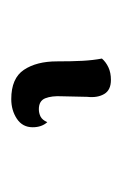

<svg xmlns="http://www.w3.org/2000/svg" viewBox="42 -32 217 341"><g transform="rotate(90 150.5 138.5)"><path d="M156 227Q119 227 104 204.5Q89 182 89 146Q89 119 88 100.5Q87 82 84 66Q90 59 99.5 54.5Q109 50 122 50Q140 50 147 62Q154 74 152 92L151 137Q150 155 154.5 166.5Q159 178 174 178Q181 178 187 175Q193 172 197 163Q206 173 206 189Q206 207 191 217Q176 227 156 227Z"/></g></svg>

Font: Arima Thin Medium
Style: Regular
Weight: 500
Version: Version 1.100